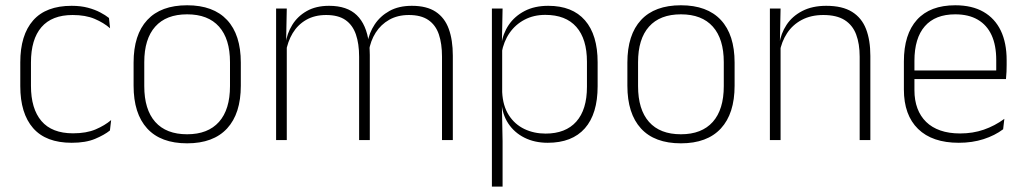

<svg xmlns="http://www.w3.org/2000/svg" viewBox="-20 -518 3790 710"><path d="M245 10Q150 10 102.5 -44.2Q55 -98.5 55 -199.5V-287.5Q55 -388.5 102.5 -442.5Q150 -496.5 245 -496.5Q278.5 -496.5 304.8 -489.5Q331 -482.5 350.5 -472.2Q370 -462 383 -451.5L387 -413.5Q363.5 -434 330 -448.2Q296.5 -462.5 248.5 -462.5Q172 -462.5 133.2 -417.5Q94.5 -372.5 94.5 -287V-200.5Q94.5 -116 133.2 -70.5Q172 -25 250 -25Q299.5 -25 333.5 -39.5Q367.5 -54 391 -74L386.5 -35.5Q366 -19 331.5 -4.5Q297 10 245 10Z M672 12Q574.5 12 524.2 -43Q474 -98 474 -201V-286.5Q474 -389.5 524.5 -444Q575 -498.5 672 -498.5Q769 -498.5 819.8 -444Q870.5 -389.5 870.5 -286.5V-201Q870.5 -98 819.8 -43Q769 12 672 12ZM672 -21.5Q749 -21.5 789.8 -67.2Q830.5 -113 830.5 -199.5V-288Q830.5 -374 790 -419.5Q749.5 -465 672 -465Q594.5 -465 554 -419.5Q513.5 -374 513.5 -288V-199.5Q513.5 -113 554 -67.2Q594.5 -21.5 672 -21.5Z M1614.5 0V-308.5Q1614.5 -356.5 1602.8 -391Q1591 -425.5 1564 -444Q1537 -462.5 1492 -462.5Q1450.5 -462.5 1419.5 -445Q1388.5 -427.5 1369.2 -397.2Q1350 -367 1344 -328.5L1332.5 -361.5H1339.5Q1345 -396.5 1365.5 -427.5Q1386 -458.5 1420.2 -477.5Q1454.5 -496.5 1503 -496.5Q1558 -496.5 1591.2 -474.5Q1624.5 -452.5 1639.5 -411.2Q1654.5 -370 1654.5 -312V0ZM1001 0V-486.5H1040.5L1038 -362L1040.5 -360.5V0ZM1308 0V-308Q1308 -356.5 1296 -391Q1284 -425.5 1257.5 -444Q1231 -462.5 1186 -462.5Q1143.5 -462.5 1112.2 -444.5Q1081 -426.5 1062.2 -395.2Q1043.5 -364 1037 -324L1025 -356H1036Q1041 -394 1060.8 -426Q1080.5 -458 1114.5 -477.2Q1148.5 -496.5 1197 -496.5Q1263.5 -496.5 1299.2 -462Q1335 -427.5 1344 -359.5Q1346 -348.5 1346.8 -337.5Q1347.5 -326.5 1347.5 -315V0Z M2005.5 10Q1957 10 1919.5 -8.8Q1882 -27.5 1859.5 -61.5Q1837 -95.5 1834.5 -141H1821.5L1837 -177.5Q1839.5 -126.5 1861.5 -92.2Q1883.5 -58 1919 -41Q1954.5 -24 1997.5 -24Q2071.5 -24 2111 -68.2Q2150.5 -112.5 2150.5 -197V-289.5Q2150.5 -374 2111.2 -418.5Q2072 -463 1996.5 -463Q1953.5 -463 1919.8 -445.2Q1886 -427.5 1864.2 -396Q1842.5 -364.5 1835 -322.5L1822 -354H1834Q1839.5 -393.5 1861.2 -425.8Q1883 -458 1919.8 -477.2Q1956.5 -496.5 2007.5 -496.5Q2096.5 -496.5 2143.2 -442.8Q2190 -389 2190 -287.5V-199Q2190 -97 2142.8 -43.5Q2095.5 10 2005.5 10ZM1799 172V-486.5H1838.5L1836 -361L1837 -346V-138.5L1836 -128L1838.5 4.5V172Z M2498 12Q2400.5 12 2350.2 -43Q2300 -98 2300 -201V-286.5Q2300 -389.5 2350.5 -444Q2401 -498.5 2498 -498.5Q2595 -498.5 2645.8 -444Q2696.5 -389.5 2696.5 -286.5V-201Q2696.5 -98 2645.8 -43Q2595 12 2498 12ZM2498 -21.5Q2575 -21.5 2615.8 -67.2Q2656.5 -113 2656.5 -199.5V-288Q2656.5 -374 2616 -419.5Q2575.5 -465 2498 -465Q2420.5 -465 2380 -419.5Q2339.5 -374 2339.5 -288V-199.5Q2339.5 -113 2380 -67.2Q2420.5 -21.5 2498 -21.5Z M3159 0V-308Q3159 -356 3146 -390.5Q3133 -425 3103.5 -443.8Q3074 -462.5 3024.5 -462.5Q2979 -462.5 2945 -444.5Q2911 -426.5 2890.5 -395.2Q2870 -364 2863 -324L2852 -356H2862Q2867.5 -394 2888.5 -426Q2909.5 -458 2946.5 -477.2Q2983.5 -496.5 3035.5 -496.5Q3095 -496.5 3130.8 -474.2Q3166.5 -452 3182.5 -410.8Q3198.5 -369.5 3198.5 -311.5V0ZM2827 0V-486.5H2866.5L2864 -362.5L2866.5 -361V0Z M3525.5 10Q3427.5 10 3375 -41.2Q3322.5 -92.5 3322.5 -187V-290.5Q3322.5 -391.5 3371 -445Q3419.5 -498.5 3512.5 -498.5Q3574.5 -498.5 3616.8 -474.2Q3659 -450 3680.8 -404.8Q3702.5 -359.5 3702.5 -295.5V-278Q3702.5 -265.5 3702 -252.8Q3701.5 -240 3700 -225.5H3663.5Q3664 -245.5 3664 -263.2Q3664 -281 3664 -296Q3664 -350.5 3646.8 -388Q3629.5 -425.5 3595.8 -445.2Q3562 -465 3512.5 -465Q3438.5 -465 3400 -421Q3361.5 -377 3361.5 -293V-245V-239V-184.5Q3361.5 -147 3372.5 -117.5Q3383.5 -88 3404.8 -67.2Q3426 -46.5 3457.5 -35.5Q3489 -24.5 3530.5 -24.5Q3577.5 -24.5 3618 -38.5Q3658.5 -52.5 3694 -78.5L3689.5 -40Q3659 -17 3617.2 -3.5Q3575.5 10 3525.5 10ZM3342.5 -225.5V-257.5H3690V-225.5Z"/></svg>

Font: Anek Telugu ExtraLight
Style: Regular
Weight: 250
Version: Version 1.003